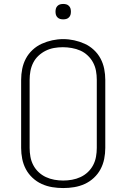

<svg xmlns="http://www.w3.org/2000/svg" viewBox="-20 -944 640 972"><path d="M300 8Q272 8 244.5 3.5Q217 -1 191.5 -12.5Q166 -24 145 -43.5Q124 -63 111 -87.5Q98 -112 92.5 -139.5Q87 -167 87 -195V-540Q87 -568 92.5 -595.5Q98 -623 111 -647.5Q124 -672 145 -691.5Q166 -711 191.5 -722.5Q217 -734 244.5 -740Q272 -746 300 -746Q328 -746 355.5 -740Q383 -734 408.5 -722.5Q434 -711 455 -691.5Q476 -672 489 -647.5Q502 -623 507.5 -595.5Q513 -568 513 -540V-195Q513 -167 507.5 -139.5Q502 -112 489 -87.5Q476 -63 455 -43.5Q434 -24 408.5 -12.5Q383 -1 355.5 3.5Q328 8 300 8ZM300 -30Q322 -30 344.5 -34Q367 -38 387.5 -47.5Q408 -57 424.5 -72.5Q441 -88 451.5 -108Q462 -128 466 -150.5Q470 -173 470 -195V-540Q470 -563 466 -585Q462 -607 451.5 -627Q441 -647 424 -663Q407 -679 386.5 -688Q366 -697 343 -701Q320 -705 298 -705Q275 -705 253 -701Q231 -697 211 -687Q191 -677 174.5 -661.5Q158 -646 148 -626Q138 -606 134 -584Q130 -562 130 -540V-195Q130 -173 134 -150.5Q138 -128 148.5 -108Q159 -88 175.5 -72.5Q192 -57 212.5 -47.5Q233 -38 255.5 -34Q278 -30 300 -30ZM300 -846Q292 -846 284.5 -848Q277 -850 271 -856Q265 -862 263 -869.5Q261 -877 261 -885Q261 -893 263 -900.5Q265 -908 271 -914Q277 -920 284.5 -922Q292 -924 300 -924Q308 -924 315.5 -922Q323 -920 329 -914Q335 -908 337 -900.5Q339 -893 339 -885Q339 -877 337 -869.5Q335 -862 329 -856Q323 -850 315.5 -848Q308 -846 300 -846Z"/></svg>

Font: Iosevka Curly XLtEx
Style: Regular
Weight: 200
Width: 7
Monospace: yes
Designer: Belleve Invis
Foundry: Belleve Invis
Version: Version 11.1.0; ttfautohint (v1.8.3)